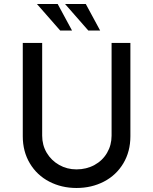

<svg xmlns="http://www.w3.org/2000/svg" viewBox="-20 -939 771 967"><path d="M365.2 -85.9Q415 -85.9 455.6 -107.9Q496.1 -129.9 519 -168.9Q542 -208 542 -255.9V-722.7H636.7V-252.9Q636.7 -175.8 601.1 -116.2Q565.4 -56.6 503.4 -24.4Q441.4 7.8 365.2 7.8Q290 7.8 228 -24.4Q166 -56.6 130.4 -116.2Q94.7 -175.8 94.7 -252.9V-722.7H192.4V-255.9Q192.4 -208 215.3 -169.4Q238.3 -130.9 277.8 -108.4Q317.4 -85.9 365.2 -85.9ZM270.5 -918.9 342.8 -785.2H283.2L166 -918.9ZM412.1 -918.9 484.4 -785.2H424.8L307.6 -918.9Z"/></svg>

Font: Josefin Sans CFJ
Style: Regular
Weight: 400
Designer: Santiago Orozco
Foundry: Typemade
Version: Version 2.000